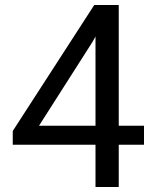

<svg xmlns="http://www.w3.org/2000/svg" viewBox="-20 -750 626 768"><path d="M455 -247H556V-171H455V-2H362V-171H31V-226L357 -730H455ZM362 -247V-604L351 -584L136 -247Z"/></svg>

Font: lipipragatuchhi
Style: Regular
Weight: 400
Designer: Abhinash Majhi
Version: Version 1.000